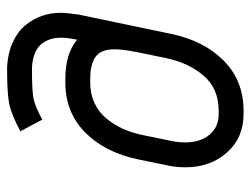

<svg xmlns="http://www.w3.org/2000/svg" viewBox="-106 -618 736 565"><g transform="rotate(-90 262.5 -336.0)"><path d="M208.5 12.2Q139.2 12.2 95.7 -36.6Q52.2 -85.4 52.2 -159.2Q52.2 -187.5 58.6 -216.3L75.7 -298.8Q95.7 -395 154.5 -453.6Q213.4 -512.2 301.8 -512.2H312Q387.2 -512.2 427.7 -477.5Q433.6 -506.3 433.6 -525.9Q433.6 -540 430.2 -552.7Q426.8 -565.4 418 -578.6Q409.2 -591.8 391.1 -600.3Q373 -608.9 346.7 -610.4H337.9Q274.9 -610.4 252.7 -605.5Q230.5 -600.6 192.4 -580.1L158.2 -644.5Q207 -670.9 238.3 -677.2Q269.5 -683.6 337.9 -683.6H348.6Q388.7 -681.2 419.9 -667Q451.2 -652.8 469.7 -630.4Q488.3 -607.9 497.6 -581.5Q506.8 -555.2 506.8 -525.9Q506.8 -508.8 501.5 -472.7L444.8 -201.2Q424.8 -104.5 366 -46.1Q307.1 12.2 218.8 12.2ZM312 -439H301.8Q268.1 -439 241 -426.3Q213.9 -413.6 195.6 -391.1Q177.2 -368.7 165.3 -342.3Q153.3 -315.9 147 -284.2L129.9 -200.7Q125.5 -181.2 125.5 -159.2Q125.5 -115.2 147.9 -88.1Q170.4 -61 208.5 -61H218.8Q283.2 -61 321.3 -104.7Q359.4 -148.4 373.5 -215.8L390.6 -298.8Q399.4 -342.8 399.4 -367.2Q399.4 -407.7 377.2 -423.3Q355 -439 312 -439Z"/></g></svg>

Font: Anka/Coder Condensed
Style: Italic
Weight: 400
Width: 4
Italic angle: -12°
Monospace: yes
Version: Version 001.100